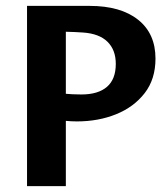

<svg xmlns="http://www.w3.org/2000/svg" viewBox="-20 -632 563 652"><path d="M71.8 0V-612H284.3Q389.8 -612 448.9 -565Q508 -518.1 508 -433Q508 -363.3 471.4 -315.9Q434.7 -268.5 374.4 -244.1Q314.1 -219.7 241.1 -219.7Q231.1 -219.7 221.9 -220.2Q212.8 -220.6 203.6 -221.6V0ZM203.6 -313.5Q214.5 -312.6 226.6 -311.9Q238.7 -311.2 256.3 -311.2Q313.2 -311.2 343.2 -337.1Q373.2 -362.9 373.2 -415.1Q373.2 -462.4 345.1 -490.1Q317.1 -517.8 261.6 -521.6Q247.5 -522.6 233.1 -523.2Q218.8 -523.7 203.6 -524.2Z"/></svg>

Font: Ancizar Sans Thin
Style: Regular
Weight: 100
Designer: Cesar Puertas, Viviana Monsalve, Julian Moncada, Julian Prieto, Jose Castro, Mariel Hernandez, Felipe Aragon, Sara Alarc
Version: Version 8.100